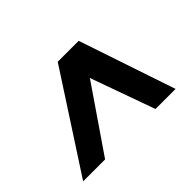

<svg xmlns="http://www.w3.org/2000/svg" viewBox="-96 -847 940 940"><g transform="rotate(-45 374.0 -377.0)"><path d="M34 -126 360 -628H505L674 -126H535L411 -472H423L186 -126Z"/></g></svg>

Font: Nunito Sans 7pt Expanded Black
Style: Italic
Weight: 900
Width: 7
Italic angle: -9°
Designer: Vernon Adams
Foundry: Vernon Adams
Version: Version 3.101;gftools[0.9.27]